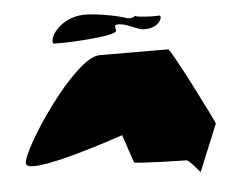

<svg xmlns="http://www.w3.org/2000/svg" viewBox="-60 -1001 1252 1058"><g transform="rotate(-5 566.5 -472.5)"><path d="M52 -145C52 -65 594 -253 594 -253L646 -98C647 -90 915 -84 934 -84C953 -84 1008 -6 1008 -14L1114 -272C1114 -282 902 -702 888 -702C888 -702 647 -703 508 -703C369 -703 52 -225 52 -145ZM259 -790C265 -782 628 -796 611 -832C609 -840 602 -865 618 -862C662 -870 725 -826 760 -824C856 -818 877 -896 853 -892C829 -888 729 -894 727 -900C725 -908 717 -887 680 -892C621 -914 492 -935 437 -932C315 -928 243 -826 259 -790Z"/></g></svg>

Font: Ampere
Style: UltExt
Weight: 400
Version: Version 1